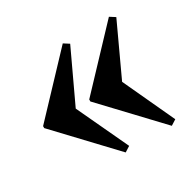

<svg xmlns="http://www.w3.org/2000/svg" viewBox="-106 -692 685 674"><g transform="rotate(-30 236.5 -355.0)"><path d="M223 -134 18 -351V-359L223 -576L245 -562L148 -355L245 -148ZM410 -134 205 -351V-359L410 -576L432 -562L336 -355L432 -148Z"/></g></svg>

Font: Platypi Light Medium
Style: Regular
Weight: 500
Version: Version 1.200